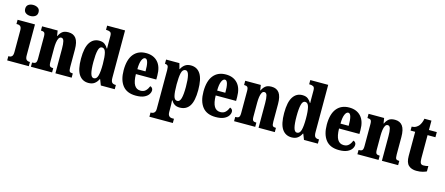

<svg xmlns="http://www.w3.org/2000/svg" viewBox="-58 -1500 5691 2454"><g transform="rotate(15 2787.0 -273.0)"><path d="M149 -625Q112 -625 86.5 -643Q61 -661 61 -698Q61 -736 86.5 -753.5Q112 -771 149 -771Q185 -771 211.5 -753.5Q238 -736 238 -698Q238 -661 211.5 -643Q185 -625 149 -625ZM10 0V-56H19Q43 -56 57.5 -71Q72 -86 72 -129V-413Q72 -452 57 -466Q42 -480 19 -480H4V-536H234V-127Q234 -85 249 -70.5Q264 -56 287 -56H296V0Z M324 0V-56H328Q357 -56 371 -68Q385 -80 385 -124V-416Q385 -457 372 -468.5Q359 -480 332 -480H328V-536H534L545 -467H549Q565 -503 592.5 -526.5Q620 -550 675 -550Q742 -550 776 -504Q810 -458 810 -357V-126Q810 -80 820.5 -68Q831 -56 859 -56H863V0H648V-325Q648 -389 639 -424.5Q630 -460 603 -460Q582 -460 570 -438Q558 -416 553 -381Q548 -346 548 -306V-121Q548 -79 560.5 -67.5Q573 -56 601 -56H604V0Z M1086 10Q1004 10 959.5 -56.5Q915 -123 915 -267Q915 -412 959.5 -480Q1004 -548 1083 -548Q1129 -548 1156 -527.5Q1183 -507 1200 -476H1204Q1203 -499 1203 -529Q1203 -559 1203 -588V-643Q1203 -684 1183.5 -694Q1164 -704 1137 -704H1129V-760H1366V-135Q1366 -89 1380.5 -72.5Q1395 -56 1426 -56H1433V0H1249L1220 -75H1215Q1196 -35 1165 -12.5Q1134 10 1086 10ZM1137 -66Q1175 -66 1189 -117.5Q1203 -169 1203 -269Q1203 -368 1189.5 -421Q1176 -474 1138 -474Q1106 -474 1092.5 -421Q1079 -368 1079 -268Q1079 -167 1092.5 -116.5Q1106 -66 1137 -66Z M1713 10Q1595 10 1537.5 -62.5Q1480 -135 1480 -265Q1480 -406 1538.5 -478Q1597 -550 1703 -550Q1801 -550 1857.5 -488.5Q1914 -427 1914 -308V-257H1644Q1646 -158 1673.5 -112.5Q1701 -67 1755 -67Q1798 -67 1823 -92.5Q1848 -118 1862 -155Q1877 -151 1887.5 -139Q1898 -127 1898 -109Q1898 -82 1879.5 -54.5Q1861 -27 1820.5 -8.5Q1780 10 1713 10ZM1754 -322Q1755 -398 1743.5 -440.5Q1732 -483 1707 -483Q1681 -483 1663.5 -441.5Q1646 -400 1646 -322Z M1952 225V169H1965Q1972 169 1984.5 164.5Q1997 160 2007 146.5Q2017 133 2017 106V-409Q2017 -456 2005 -468Q1993 -480 1972 -480H1969V-536H2145L2165 -463H2169Q2186 -499 2217 -522.5Q2248 -546 2296 -546Q2379 -546 2423 -478.5Q2467 -411 2467 -265Q2467 -120 2423.5 -54Q2380 12 2294 12Q2253 12 2226.5 -5Q2200 -22 2182 -53H2177Q2179 -29 2180 -1.5Q2181 26 2181 58V104Q2181 132 2191 146Q2201 160 2213 164.5Q2225 169 2232 169H2262V225ZM2243 -62Q2276 -62 2290 -112Q2304 -162 2304 -264Q2304 -362 2290.5 -416Q2277 -470 2246 -470Q2206 -470 2193.5 -415.5Q2181 -361 2181 -266Q2181 -162 2193.5 -112Q2206 -62 2243 -62Z M2769 10Q2651 10 2593.5 -62.5Q2536 -135 2536 -265Q2536 -406 2594.5 -478Q2653 -550 2759 -550Q2857 -550 2913.5 -488.5Q2970 -427 2970 -308V-257H2700Q2702 -158 2729.5 -112.5Q2757 -67 2811 -67Q2854 -67 2879 -92.5Q2904 -118 2918 -155Q2933 -151 2943.5 -139Q2954 -127 2954 -109Q2954 -82 2935.5 -54.5Q2917 -27 2876.5 -8.5Q2836 10 2769 10ZM2810 -322Q2811 -398 2799.5 -440.5Q2788 -483 2763 -483Q2737 -483 2719.5 -441.5Q2702 -400 2702 -322Z M3012 0V-56H3016Q3045 -56 3059 -68Q3073 -80 3073 -124V-416Q3073 -457 3060 -468.5Q3047 -480 3020 -480H3016V-536H3222L3233 -467H3237Q3253 -503 3280.5 -526.5Q3308 -550 3363 -550Q3430 -550 3464 -504Q3498 -458 3498 -357V-126Q3498 -80 3508.5 -68Q3519 -56 3547 -56H3551V0H3336V-325Q3336 -389 3327 -424.5Q3318 -460 3291 -460Q3270 -460 3258 -438Q3246 -416 3241 -381Q3236 -346 3236 -306V-121Q3236 -79 3248.5 -67.5Q3261 -56 3289 -56H3292V0Z M3774 10Q3692 10 3647.5 -56.5Q3603 -123 3603 -267Q3603 -412 3647.5 -480Q3692 -548 3771 -548Q3817 -548 3844 -527.5Q3871 -507 3888 -476H3892Q3891 -499 3891 -529Q3891 -559 3891 -588V-643Q3891 -684 3871.5 -694Q3852 -704 3825 -704H3817V-760H4054V-135Q4054 -89 4068.5 -72.5Q4083 -56 4114 -56H4121V0H3937L3908 -75H3903Q3884 -35 3853 -12.5Q3822 10 3774 10ZM3825 -66Q3863 -66 3877 -117.5Q3891 -169 3891 -269Q3891 -368 3877.5 -421Q3864 -474 3826 -474Q3794 -474 3780.5 -421Q3767 -368 3767 -268Q3767 -167 3780.5 -116.5Q3794 -66 3825 -66Z M4401 10Q4283 10 4225.5 -62.5Q4168 -135 4168 -265Q4168 -406 4226.5 -478Q4285 -550 4391 -550Q4489 -550 4545.5 -488.5Q4602 -427 4602 -308V-257H4332Q4334 -158 4361.5 -112.5Q4389 -67 4443 -67Q4486 -67 4511 -92.5Q4536 -118 4550 -155Q4565 -151 4575.5 -139Q4586 -127 4586 -109Q4586 -82 4567.5 -54.5Q4549 -27 4508.5 -8.5Q4468 10 4401 10ZM4442 -322Q4443 -398 4431.5 -440.5Q4420 -483 4395 -483Q4369 -483 4351.5 -441.5Q4334 -400 4334 -322Z M4644 0V-56H4648Q4677 -56 4691 -68Q4705 -80 4705 -124V-416Q4705 -457 4692 -468.5Q4679 -480 4652 -480H4648V-536H4854L4865 -467H4869Q4885 -503 4912.5 -526.5Q4940 -550 4995 -550Q5062 -550 5096 -504Q5130 -458 5130 -357V-126Q5130 -80 5140.5 -68Q5151 -56 5179 -56H5183V0H4968V-325Q4968 -389 4959 -424.5Q4950 -460 4923 -460Q4902 -460 4890 -438Q4878 -416 4873 -381Q4868 -346 4868 -306V-121Q4868 -79 4880.5 -67.5Q4893 -56 4921 -56H4924V0Z M5424 10Q5360 10 5321.5 -25.5Q5283 -61 5283 -149V-468H5222V-520Q5257 -521 5280.5 -535.5Q5304 -550 5316 -566Q5327 -580 5337.5 -603.5Q5348 -627 5354 -660H5447V-536H5551V-468H5447V-163Q5447 -120 5456.5 -100Q5466 -80 5495 -80Q5532 -80 5559 -89V-18Q5544 -10 5510 0Q5476 10 5424 10Z"/></g></svg>

Font: Noto Serif Sinhala ExtraCondensed Black
Style: Regular
Weight: 900
Width: 2
Designer: Jelle Bosma - Monotype Design Team
Foundry: Monotype Imaging Inc.
Version: Version 2.007; ttfautohint (v1.8.4.7-5d5b)